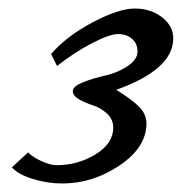

<svg xmlns="http://www.w3.org/2000/svg" viewBox="-20 -431 442 451"><path d="M387 -341Q387 -268 253 -220Q289 -198 306.5 -180.5Q324 -163 324 -141Q324 -85 261 -42.5Q198 0 126 0Q91 0 56 -11Q21 -22 8 -38L46 -73Q58 -61 78.5 -52Q99 -43 113 -43Q163 -43 204.5 -68.5Q246 -94 246 -131Q246 -151 231 -164.5Q216 -178 198.5 -183.5Q181 -189 166 -197.5Q151 -206 151 -217Q151 -228 174.5 -237.5Q198 -247 227 -253.5Q256 -260 279.5 -275.5Q303 -291 303 -310Q303 -329 290 -340Q277 -351 257.5 -351Q238 -351 197 -330Q156 -309 114 -276L100 -304Q136 -346 197.5 -378.5Q259 -411 296.5 -411Q334 -411 360.5 -390.5Q387 -370 387 -341Z"/></svg>

Font: Marck Script
Style: Regular
Weight: 400
Designer: Denis Masharov, Marck Fogel
Foundry: Denis Masharov
Version: Version 1.002